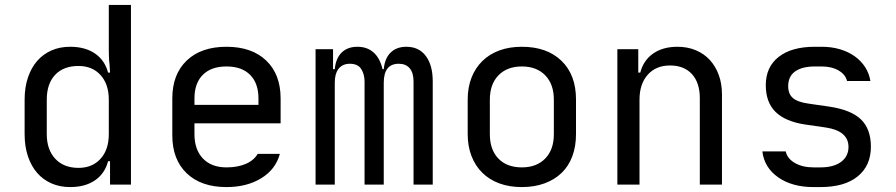

<svg xmlns="http://www.w3.org/2000/svg" viewBox="-20 -750 3640 780"><path d="M80 -345Q80 -395 93.5 -435Q107 -475 131 -502.5Q155 -530 189 -545Q223 -560 265 -560Q326 -560 366 -532.5Q406 -505 419 -455H427Q426 -472 425 -489Q423 -504 422.5 -520.5Q422 -537 422 -550V-730H512V0H427V-95H419Q406 -45 366 -17.5Q326 10 265 10Q223 10 189 -5Q155 -20 131 -47.5Q107 -75 93.5 -115Q80 -155 80 -205ZM299 -68Q355 -68 388.5 -105Q422 -142 422 -205V-345Q422 -408 388.5 -445Q355 -482 299 -482Q238 -482 204 -446Q170 -410 170 -345V-205Q170 -142 204.5 -105Q239 -68 299 -68Z M900 10Q797 10 738.5 -46Q680 -102 680 -200V-350Q680 -448 738.5 -504Q797 -560 900 -560Q1003 -560 1061.5 -504Q1120 -448 1120 -350V-249H770V-205Q770 -142 804.5 -106Q839 -70 900 -70Q945 -70 978 -84Q1011 -98 1027 -125H1117Q1100 -62 1041.5 -26Q983 10 900 10ZM1030 -324V-350Q1030 -412 996 -446Q962 -480 900 -480Q838 -480 804 -446Q770 -412 770 -350V-324Z M1262 -550H1333V-469H1340Q1344 -513 1368 -536.5Q1392 -560 1432 -560Q1472 -560 1498 -536.5Q1524 -513 1534 -469H1539Q1543 -513 1567 -536.5Q1591 -560 1631 -560Q1682 -560 1710 -522.5Q1738 -485 1738 -419V0H1660V-419Q1660 -454 1644.5 -472.5Q1629 -491 1600 -491Q1539 -491 1539 -414V0H1461V-419Q1461 -448 1447.5 -469.5Q1434 -491 1401 -491Q1371 -491 1354 -469Q1340 -449 1340 -414V0H1262Z M1970 -205Q1970 -142 2004.5 -106Q2039 -70 2100 -70Q2160 -70 2195 -106Q2230 -142 2230 -205V-345Q2230 -408 2195 -444Q2160 -480 2100 -480Q2040 -480 2005 -444Q1970 -408 1970 -345ZM1880 -345Q1880 -395 1895.5 -434.5Q1911 -474 1939.5 -502Q1968 -530 2008.5 -545Q2049 -560 2100 -560Q2202 -560 2261 -503Q2320 -446 2320 -346V-205Q2320 -155 2305 -115Q2290 -75 2261.5 -47.5Q2233 -20 2192 -5Q2151 10 2100 10Q2049 10 2008.5 -5Q1968 -20 1939.5 -48Q1911 -76 1895.5 -116Q1880 -156 1880 -205Z M2488 0V-550H2573V-455H2581Q2594 -505 2633.5 -532.5Q2673 -560 2732 -560Q2773 -560 2806.5 -546Q2840 -532 2863.5 -506.5Q2887 -481 2900 -445.5Q2913 -410 2913 -366V0H2823V-351Q2823 -414 2791 -449Q2759 -484 2702 -484Q2645 -484 2611.5 -446.5Q2578 -409 2578 -345V0Z M3285 10Q3198 10 3141.5 -29.5Q3085 -69 3077 -135H3172Q3178 -106 3209 -88Q3240 -70 3285 -70H3313Q3367 -70 3397 -92.5Q3427 -115 3427 -153Q3427 -218 3335 -232L3252 -244Q3171 -256 3131 -295Q3091 -334 3091 -404Q3091 -478 3143.5 -519Q3196 -560 3290 -560H3318Q3358 -560 3392 -550Q3426 -540 3452 -521.5Q3478 -503 3494.5 -477.5Q3511 -452 3516 -421H3421Q3415 -447 3387 -463.5Q3359 -480 3318 -480H3290Q3239 -480 3210.5 -460Q3182 -440 3182 -400Q3182 -368 3201.5 -351.5Q3221 -335 3265 -329L3348 -317Q3437 -304 3477.5 -265Q3518 -226 3518 -154Q3518 -77 3464.5 -33.5Q3411 10 3313 10Z"/></svg>

Font: JetBrainsMono NF
Style: Regular
Weight: 400
Monospace: yes
Designer: Philipp Nurullin, Konstantin Bulenkov
Foundry: JetBrains
Version: Version 1.0.2; ttfautohint (v1.8.3)